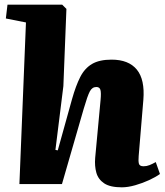

<svg xmlns="http://www.w3.org/2000/svg" viewBox="-20 -787 704 821"><path d="M664 -43Q646 -30 618 -17Q590 -4 558.5 5Q527 14 501 14Q451 14 425.5 -3Q400 -20 392 -48.5Q384 -77 387 -112L410 -359Q413 -390 409.5 -402.5Q406 -415 392 -415Q374 -415 364 -396Q354 -377 338 -322L245 0H63L91 -691L5 -708L12 -767H246L264 -749L251 -419L217 -146L227 -144L288 -363Q304 -420 323 -457.5Q342 -495 373.5 -513.5Q405 -532 457 -532Q530 -532 565 -489.5Q600 -447 593 -360L573 -120Q571 -98 574 -87Q577 -76 594 -76Q607 -76 619.5 -81Q632 -86 646 -94Z"/></svg>

Font: Literata 36pt ExtraBold
Style: Italic
Weight: 800
Italic angle: -2°
Designer: Latin by Veronika Burian and Jose Scaglione. Greek by Irene Vlachou. Cyrillic by Vera Evstafieva
Foundry: TypeTogether
Version: Version 3.002